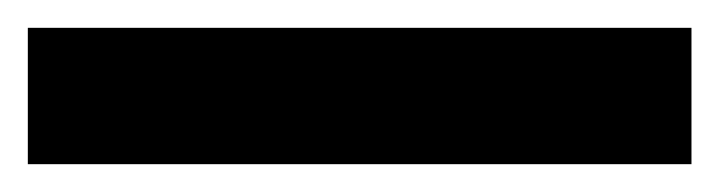

<svg xmlns="http://www.w3.org/2000/svg" viewBox="-23 -878 517 138"><path d="M474 -760V-858H-3V-760Z"/></svg>

Font: Noto Sans Devanagari ExtraCondensed
Style: Bold
Weight: 700
Width: 2
Designer: Jelle Bosma - Monotype Design Team
Foundry: Monotype Imaging Inc.
Version: Version 2.004